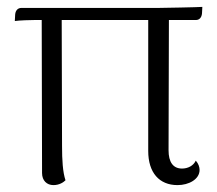

<svg xmlns="http://www.w3.org/2000/svg" viewBox="-20 -527 630 557"><path d="M439 -504H42C32 -504 25 -497 24 -485L23 -466C36 -468 70 -469 83 -469H101L102 -25C102 -3 116 10 135 10C152 10 164 2 170 -4C162 -28 160 -63 160 -103L159 -469H410V-89C410 -26 442 10 495 10C528 10 559 -7 559 -34C559 -42 556 -52 548 -61C541 -46 525 -38 508 -38C482 -38 469 -57 469 -91L470 -469H549C558 -469 565 -476 566 -488L567 -507C557 -506 449 -504 439 -504Z"/></svg>

Font: Arima Koshi Light
Style: Regular
Weight: 300
Designer: Joana Correia and Natanael Gama
Foundry: NDISCOVER
Version: Version 1.019;PS 001.019;hotconv 1.0.88;makeotf.lib2.5.64775